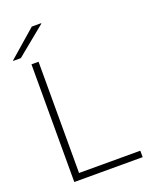

<svg xmlns="http://www.w3.org/2000/svg" viewBox="-177 -1027 887 1119"><g transform="rotate(-20 266.5 -468.0)"><path d="M129 -730V-40H509V0H85V-730ZM-8 -785V-788L162 -936H220V-933L39 -785Z"/></g></svg>

Font: Nacelle UltraLight
Style: Regular
Weight: 200
Designer: Sora Sagano
Foundry: Sora Sagano
Version: Version 1.000;FEAKit 1.0